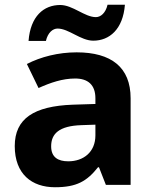

<svg xmlns="http://www.w3.org/2000/svg" viewBox="-20 -828 644 807"><path d="M100 -656H173C181 -691 202 -708 222 -708C269 -708 319 -657 372 -657C440 -657 497 -705 505 -808H432C424 -773 403 -756 383 -756C336 -756 286 -807 233 -807C164 -807 108 -760 100 -656ZM302 -608C225 -608 151 -589 93 -559L142 -458C193 -481 243 -498 296 -498C349 -498 381 -472 381 -415V-391L286 -388C123 -382 42 -330 42 -214C42 -96 114 -41 211 -41C302 -41 345 -66 392 -125H396L425 -51H529V-415C529 -545 448 -608 302 -608ZM323 -302 381 -304V-259C381 -189 331 -150 267 -150C224 -150 195 -167 195 -213C195 -265 227 -299 323 -302Z"/></svg>

Font: Noto Sans Tamil UI
Style: Bold
Weight: 700
Designer: Jelle Bosma - Monotype Design Team
Foundry: Monotype Imaging Inc.
Version: Version 2.004